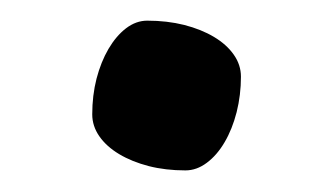

<svg xmlns="http://www.w3.org/2000/svg" viewBox="-20 -426 319 184"><path d="M68.4 -316.4Q68.4 -334.5 72.5 -350.6Q76.7 -366.7 84 -379.2Q91.3 -391.6 100.8 -398.9Q110.4 -406.2 121.1 -406.2Q140.1 -406.2 156.5 -402.1Q172.9 -397.9 185.1 -390.6Q197.3 -383.3 204.1 -373.5Q210.9 -363.8 210.9 -352.5Q210.9 -335 206.8 -318.6Q202.6 -302.2 195.3 -289.8Q188 -277.3 178.2 -270Q168.5 -262.7 157.7 -262.7Q138.7 -262.7 122.6 -266.8Q106.4 -271 94.2 -278.3Q82 -285.6 75.2 -295.4Q68.4 -305.2 68.4 -316.4Z"/></svg>

Font: Noticia Text
Style: Bold
Weight: 700
Designer: JM Sole
Foundry: JM Sole
Version: Version 1.003